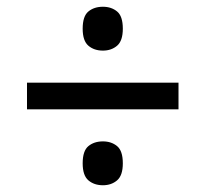

<svg xmlns="http://www.w3.org/2000/svg" viewBox="-20 -642 609 569"><path d="M60 -318V-397H509V-318ZM285 -93Q259 -93 242 -107.5Q225 -122 225 -158Q225 -195 242 -209Q259 -223 285 -223Q310 -223 327 -209Q344 -195 344 -158Q344 -122 327 -107.5Q310 -93 285 -93ZM285 -492Q259 -492 242 -506.5Q225 -521 225 -557Q225 -594 242 -608Q259 -622 285 -622Q310 -622 327 -608Q344 -594 344 -557Q344 -521 327 -506.5Q310 -492 285 -492Z"/></svg>

Font: Noto Serif Tibetan Black
Style: Regular
Weight: 900
Version: Version 2.103